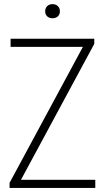

<svg xmlns="http://www.w3.org/2000/svg" viewBox="-20 -932 520 952"><path d="M27.5 0V-25.5L391 -699.5H32.5V-740H447.5V-714.5L84 -40.5H452.5V0ZM240.5 -841.5Q224.5 -841.5 214.2 -850.8Q204 -860 204 -876Q204 -892 214.2 -901.8Q224.5 -911.5 240.5 -911.5Q256.5 -911.5 266.8 -901.8Q277 -892 277 -876Q277 -860 266.8 -850.8Q256.5 -841.5 240.5 -841.5Z"/></svg>

Font: Encode Sans Cnd XLt
Style: Regular
Weight: 200
Width: 3
Designer: Multiple Designers
Foundry: Impallari Type
Version: Version 3.002; ttfautohint (v1.8.3) -l 8 -r 50 -G 200 -x 14 